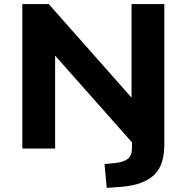

<svg xmlns="http://www.w3.org/2000/svg" viewBox="-20 -725 911 937"><path d="M501 192 490 76 546 70Q584 66 604 50Q624 34 624 -1V-64L650 -1L230 -475H249V0H89V-705H218L641 -227H622V-705H782V-25Q782 12 776 43.5Q770 75 755 100Q740 125 714 143.5Q688 162 649 173.5Q610 185 554 188Z"/></svg>

Font: Nunito Sans 10pt SemiExpanded ExtraBold
Style: Regular
Weight: 800
Width: 6
Designer: Vernon Adams
Foundry: Vernon Adams
Version: Version 3.101;gftools[0.9.27]